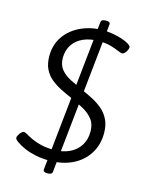

<svg xmlns="http://www.w3.org/2000/svg" viewBox="-123 -834 747 980"><g transform="rotate(15 250.0 -344.0)"><path d="M223 71Q202 71 203 56L287 -744Q288 -752 294 -755.5Q300 -759 310 -759H315Q337 -759 335 -744L251 56Q250 64 244 67.5Q238 71 228 71ZM219 6Q179 6 145.5 -1Q112 -8 85.5 -19.5Q59 -31 41 -44Q34 -49 29.5 -54Q25 -59 25 -63Q25 -68 28 -74.5Q31 -81 35.5 -87Q40 -93 45.5 -97.5Q51 -102 56 -102Q62 -102 74.5 -94.5Q87 -87 107 -77.5Q127 -68 156.5 -60.5Q186 -53 226 -53Q273 -53 308.5 -70Q344 -87 363.5 -118Q383 -149 383 -191Q383 -232 362 -257.5Q341 -283 309 -300Q277 -317 241 -333Q211 -346 182.5 -360.5Q154 -375 130.5 -394.5Q107 -414 93.5 -442Q80 -470 80 -511Q80 -571 111.5 -615.5Q143 -660 195.5 -684Q248 -708 309 -708Q336 -708 362.5 -703.5Q389 -699 412 -691.5Q435 -684 451 -674Q457 -669 460.5 -666Q464 -663 464 -658Q464 -654 461.5 -647Q459 -640 454.5 -633.5Q450 -627 445 -623Q440 -619 436 -619Q427 -619 410.5 -626.5Q394 -634 367.5 -641.5Q341 -649 302 -649Q258 -649 223 -633.5Q188 -618 168.5 -588.5Q149 -559 149 -519Q149 -482 168 -458.5Q187 -435 218.5 -419Q250 -403 287 -386Q317 -373 346 -358Q375 -343 399 -322.5Q423 -302 437.5 -272.5Q452 -243 452 -201Q452 -139 422 -92Q392 -45 339.5 -19.5Q287 6 219 6Z"/></g></svg>

Font: Asap Light
Style: Italic
Weight: 300
Italic angle: -6°
Designer: Pablo Cosgaya
Foundry: Omnibus-Type
Version: Version 3.001